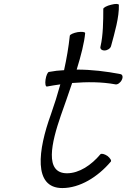

<svg xmlns="http://www.w3.org/2000/svg" viewBox="-20 -935 642 974"><path d="M504 -890C504 -828 503 -755 490 -700C486 -688 495 -679 510 -679C524 -679 539 -688 543 -700C562 -770 585 -848 583 -910C583 -916 566 -917 544 -911C522 -906 504 -896 504 -890ZM218 -496C240 -500 263 -504 286 -507C272 -456 256 -405 238 -354C173 -175 147 19 296 19C385 19 476 -37 542 -115C547 -120 539 -133 525 -144C510 -154 494 -158 489 -152C444 -98 382 -56 320 -56C204 -56 241 -211 289 -350C307 -401 327 -457 346 -514C422 -520 496 -520 566 -507C576 -505 591 -515 598 -530C605 -544 602 -557 591 -559C519 -573 445 -582 369 -582C391 -653 408 -720 412 -767C412 -773 396 -775 374 -772C353 -768 334 -760 334 -753C328 -696 318 -638 305 -579C280 -578 254 -575 228 -570C222 -569 214 -552 211 -531C208 -511 211 -495 218 -496Z"/></svg>

Font: Nupuram Light Oblique
Style: Regular
Weight: 300
Designer: Santhosh Thottingal (santhosh.thottingal@gmail.com)
Foundry: SMC
Version: Version 1.000